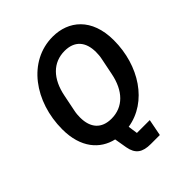

<svg xmlns="http://www.w3.org/2000/svg" viewBox="-241 -853 1173 1173"><g transform="rotate(-45 345.5 -266.0)"><path d="M474 70H363L354 8C540 -21 664 -211 664 -430C664 -622 550 -710 415 -710C202 -710 56 -506 56 -268C56 -108 136 -20 241 4L255 86C267 153 304 178 375 178H453ZM315 -101C230 -101 184 -152 184 -242C184 -258 185 -278 190 -300L211 -404C235 -526 304 -597 405 -597C490 -597 536 -546 536 -456C536 -440 535 -420 530 -398L509 -294C485 -172 416 -101 315 -101Z"/></g></svg>

Font: Braiins Sans SemiBold
Style: Italic
Weight: 600
Italic angle: -11.31°
Designer: Mike Abbink, Paul van der Laan, Pieter van Rosmalen, Jiri Chlebus, Lubos Buracinsky
Foundry: Bold Monday, Sudetype
Version: Version 1.000;hotconv 1.0.109;makeotfexe 2.5.65596